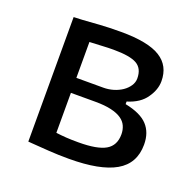

<svg xmlns="http://www.w3.org/2000/svg" viewBox="-90 -547 652 646"><g transform="rotate(20 236.0 -224.5)"><path d="M71.8 -446.8 104 -448.2Q131.8 -450.2 163.8 -452.4Q195.8 -454.6 238.8 -454.6Q336.9 -454.6 380.4 -426.8Q423.3 -399.9 423.3 -344.7Q423.3 -314.5 402.3 -284.7Q381.8 -254.4 336.4 -240.7V-231.4Q392.6 -220.2 417 -193.8Q441.4 -167.5 441.4 -124.5Q441.4 -56.6 386.2 -24.9Q331.1 6.8 219.2 6.8Q181.2 6.8 148.7 4.6Q116.2 2.4 84 0Q80.6 0 77.9 -0.5Q75.2 -1 71.8 -1ZM150.4 -61Q168.9 -58.6 186.8 -57.4Q204.6 -56.2 231 -56.2Q298.3 -56.2 328.1 -73.5Q357.9 -90.8 357.9 -130.9Q357.9 -147 351.8 -160.6Q345.7 -174.3 331.8 -183.8Q317.9 -193.4 294.9 -198.7Q272 -204.1 238.3 -204.1H150.4ZM247.1 -257.8Q265.1 -257.8 282.5 -262.9Q299.8 -268.1 313.5 -277.3Q327.1 -286.6 335.4 -299.1Q343.8 -311.5 343.8 -325.7Q343.8 -361.3 319.3 -375.5Q294.9 -389.6 235.8 -389.6Q216.3 -389.6 196.5 -388.4Q176.8 -387.2 150.4 -386.2V-257.8Z"/></g></svg>

Font: PT Astra Sans
Style: Regular
Weight: 400
Designer: A.Korolkova, I. Chaeva
Foundry: ParaType Ltd
Version: Version 1.001; ttfautohint (v1.6)